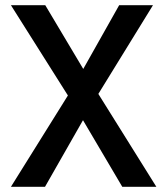

<svg xmlns="http://www.w3.org/2000/svg" viewBox="-20 -518 643 738"><path d="M22 -498H154L300 -253L438 -498H568L358 -157L581 200H450L299 -56L153 200H22L241 -151Z"/></svg>

Font: Syne SemiBold
Style: Regular
Weight: 600
Designer: Lucas Descroix
Foundry: Bonjour Monde
Version: Version 2.200; ttfautohint (v1.8.4)